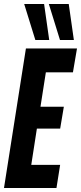

<svg xmlns="http://www.w3.org/2000/svg" viewBox="-35 -943 406 963"><path d="M-15 0 95 -700H351.2L330.8 -580.2H195L168 -407.6H285.2L266.8 -298H150L121.8 -116H266.6L248.2 0ZM142.3 -742.3 86.4 -922.8H186.2L211.9 -742.3ZM265.9 -742.3 210 -922.8H309.8L335.5 -742.3Z"/></svg>

Font: Georama ExtraCondensed Thin
Style: Italic
Weight: 100
Width: 2
Italic angle: -9°
Designer: Jean-Baptiste Levee
Foundry: Production Type
Version: Version 1.001